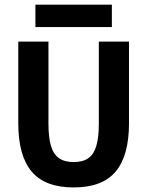

<svg xmlns="http://www.w3.org/2000/svg" viewBox="-20 -808 641 835"><path d="M300.3 7.2Q175.9 7.2 117.7 -61.9Q59.5 -130.9 59.5 -271.8V-627H190.7V-270.5Q190.7 -210.9 201.5 -173.9Q212.4 -136.8 236.6 -120Q260.8 -103.2 300.3 -103.2Q340.1 -103.2 364.1 -120Q388.2 -136.8 399 -173.9Q409.8 -210.9 409.8 -270.5V-627H541V-271.8Q541 -130.9 483 -61.9Q425 7.2 300.3 7.2ZM134 -690.4V-787.7H466.5V-690.4Z"/></svg>

Font: Anaheim
Style: Regular
Weight: 400
Designer: Vernon Adams
Foundry: Vernon Adams
Version: Version 2.001